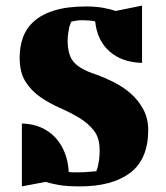

<svg xmlns="http://www.w3.org/2000/svg" viewBox="-20 -649 593 684"><path d="M287 -626Q319 -626 345.5 -621.5Q372 -617 392 -610L486 -629V-425Q414 -427 370 -466Q326 -505 319 -573Q299 -577 272 -577Q262 -577 255.5 -576Q249 -575 244 -574L234 -572Q230 -564 227 -553Q225 -544 223 -531.5Q221 -519 221 -504Q221 -451 244.5 -426Q268 -401 321 -384Q352 -373 385 -356.5Q418 -340 445.5 -316Q473 -292 490.5 -259.5Q508 -227 508 -186Q508 -82 444 -33.5Q380 15 265 15Q216 15 187 9.5Q158 4 142 -1L58 15V-209Q97 -208 127 -194.5Q157 -181 178 -158Q199 -135 211 -104Q223 -73 225 -36Q233 -35 240 -35H257Q267 -35 278.5 -35.5Q290 -36 300 -37Q311 -38 323 -39Q326 -46 329 -57Q331 -66 333 -80Q335 -94 335 -114Q335 -158 314 -184.5Q293 -211 261 -230Q229 -249 192.5 -265Q156 -281 124 -303Q92 -325 71 -358Q50 -391 50 -444Q50 -483 62 -516Q74 -549 101.5 -573.5Q129 -598 174.5 -612Q220 -626 287 -626Z"/></svg>

Font: Bigshot One
Style: Regular
Weight: 400
Designer: Gesine Todt
Foundry: Gesine Todt
Version: Version 1.001